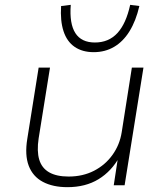

<svg xmlns="http://www.w3.org/2000/svg" viewBox="-20 -767 677 795"><path d="M259 8Q199 8 157.5 -14Q116 -36 99 -80.5Q82 -125 93 -192L140 -487H187L140 -194Q132 -141 142.5 -106Q153 -71 183.5 -53.5Q214 -36 264 -36Q323 -36 369.5 -60Q416 -84 446 -126Q476 -168 484 -220L526 -487H574L496 0H451L469 -118H475Q442 -58 388 -25Q334 8 259 8ZM368 -551Q321 -551 289 -573Q257 -595 243 -638Q229 -681 233 -742L273 -747Q267 -669 292 -630Q317 -591 373 -591Q430 -591 466 -630Q502 -669 519 -747L557 -742Q543 -681 516.5 -638Q490 -595 452.5 -573Q415 -551 368 -551Z"/></svg>

Font: Nunito Sans 10pt SemiExpanded ExtraLight
Style: Italic
Weight: 250
Width: 6
Italic angle: -9°
Designer: Vernon Adams
Foundry: Vernon Adams
Version: Version 3.101;gftools[0.9.27]